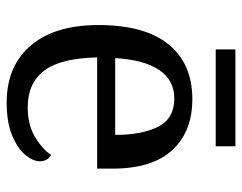

<svg xmlns="http://www.w3.org/2000/svg" viewBox="-95 -620 725 575"><g transform="rotate(90 267.5 -332.5)"><path d="M287 10Q178 10 116.5 -62Q55 -134 55 -264Q55 -404 113 -475Q171 -546 277 -546Q374 -546 429.5 -486Q485 -426 485 -307V-261H152Q154 -152 191.5 -102.5Q229 -53 301 -53Q353 -53 389.5 -74.5Q426 -96 444 -123Q451 -120 457 -111Q463 -102 463 -89Q463 -69 444 -46Q425 -23 386 -6.5Q347 10 287 10ZM384 -315Q384 -395 359.5 -443.5Q335 -492 275 -492Q220 -492 189.5 -446.5Q159 -401 154 -315ZM128 -616V-675H418V-616Z"/></g></svg>

Font: Noto Serif Makasar
Style: Regular
Weight: 400
Designer: Sérgio Martins
Version: Version 1.001; ttfautohint (v1.8.4.7-5d5b)